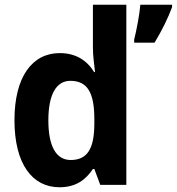

<svg xmlns="http://www.w3.org/2000/svg" viewBox="-20 -780 746 810"><path d="M231 10C300 10 341 -21 372 -67H378L403 0H513V-760H372V-579C372 -542 378 -504 381 -476H377C347 -525 300 -556 232 -556C116 -556 41 -456 41 -273C41 -90 115 10 231 10ZM706 -750V-760H572C569 -719 555 -648 546 -613V-600H632C662 -649 689 -704 706 -750ZM278 -105C218 -105 184 -161 184 -272C184 -381 217 -439 277 -439C352 -439 378 -384 378 -277V-255C377 -153 349 -105 278 -105Z"/></svg>

Font: Noto Sans Gurmukhi SemiCondensed
Style: Bold
Weight: 700
Width: 4
Designer: Jelle Bosma - Monotype Design Team
Foundry: Monotype Imaging Inc.
Version: Version 2.004